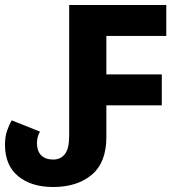

<svg xmlns="http://www.w3.org/2000/svg" viewBox="-37 -734 736 769"><path d="M176 15Q88 15 35.5 -28.5Q-17 -72 -17 -154Q-17 -186 -9 -209.5Q-1 -233 10 -252L123 -207Q116 -194 113.5 -182.5Q111 -171 111 -161Q111 -129 128 -112Q145 -95 176 -95Q206 -95 223 -117Q240 -139 240 -189V-714H629V-590H389V-436H611V-312H389V-185Q389 -83 330.5 -34Q272 15 176 15Z"/></svg>

Font: Noto IKEA Simplified Chinese
Style: Bold
Weight: 700
Designer: Monotype Design Team
Foundry: Monotype Imaging Inc.
Version: Version 1.100